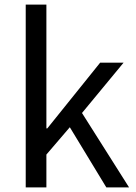

<svg xmlns="http://www.w3.org/2000/svg" viewBox="-20 -816 592 836"><path d="M92 0H182V-143L284 -262L443 0H542L337 -324L518 -543H416L186 -257H182V-796H92Z"/></svg>

Font: Noto Sans HK
Style: Regular
Weight: 400
Designer: Ryoko NISHIZUKA 西塚涼子 (kana, bopomofo & ideographs); Paul D. Hunt (Latin, Greek & Cyrillic); Sandoll Communications 산돌커뮤니
Foundry: Adobe
Version: Version 2.004;hotconv 1.0.118;makeotfexe 2.5.65603